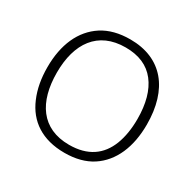

<svg xmlns="http://www.w3.org/2000/svg" viewBox="-160 -895 1087 1075"><g transform="rotate(30 384.0 -357.5)"><path d="M705.1 -357.9C705.1 -585.4 592.8 -725.1 387.2 -725.1C315.4 -725.1 255.9 -709.5 207.5 -678.7C110.8 -616.2 62 -503.9 62 -358.9C62 -286.1 73.7 -222.2 97.7 -166.5C144.5 -55.2 239.7 9.8 383.8 9.8C454.6 9.8 514.2 -5.9 561.5 -36.6C656.7 -98.6 705.1 -212.9 705.1 -357.9ZM123 -358.9C123 -546.9 208 -672.9 387.2 -672.9C472.7 -672.9 536.6 -645 579.6 -589.8C622.6 -534.7 644 -457 644 -357.9C644 -294.9 634.8 -239.3 616.7 -191.9C579.6 -96.2 504.4 -42 383.8 -42C205.6 -42 123 -168.9 123 -358.9Z"/></g></svg>

Font: Noto Reveo Sans
Style: Regular
Weight: 300
Designer: Monotype Design Team
Foundry: Monotype Imaging Inc.
Version: Version 2.007